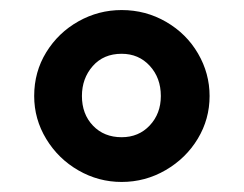

<svg xmlns="http://www.w3.org/2000/svg" viewBox="-20 -798 485 382"><path d="M397 -607Q397 -561 373.5 -522Q350 -483 309.5 -459.5Q269 -436 222 -436Q176 -436 136 -459Q96 -482 72 -521.5Q48 -561 48 -607Q48 -655 72 -694Q96 -733 136 -755.5Q176 -778 222 -778Q270 -778 310.5 -754.5Q351 -731 374 -691.5Q397 -652 397 -607ZM143 -607Q143 -571 165 -548Q187 -525 222 -525Q256 -525 278 -548.5Q300 -572 300 -607Q300 -643 278 -667Q256 -691 222 -691Q186 -691 164.5 -666.5Q143 -642 143 -607Z"/></svg>

Font: Martel Heavy
Style: Regular
Weight: 900
Designer: Dan Reynolds
Foundry: Dan Reynolds
Version: Version 1.001; ttfautohint (v1.1) -l 5 -r 5 -G 72 -x 0 -D la